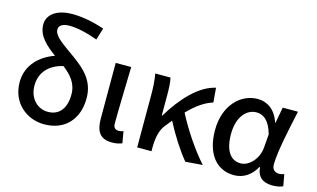

<svg xmlns="http://www.w3.org/2000/svg" viewBox="-95 -1093 2293 1388"><g transform="rotate(15 1051.5 -398.5)"><path d="M306 -81C232 -81 165 -141 165 -240C165 -340 228 -406 331 -430C392 -383 440 -330 440 -247C440 -143 393 -81 306 -81ZM538 -766C452 -795 371 -810 299 -810C170 -810 112 -751 112 -683C112 -598 180 -539 253 -486C144 -448 55 -364 55 -237C55 -80 174 13 304 13C460 13 553 -92 553 -248C553 -375 478 -446 382 -515C295 -579 220 -622 220 -675C220 -701 243 -723 298 -723C353 -723 422 -709 511 -677Z M811 13C847 13 868 7 887 -1L872 -88C860 -83 848 -81 838 -81C812 -81 797 -93 797 -126C797 -246 803 -407 806 -550H690V-133C690 -41 720 13 811 13Z M1489 0C1409 -88 1319 -223 1264 -332C1329 -399 1387 -438 1446 -456L1437 -564C1315 -538 1200 -413 1114 -269H1110V-419C1110 -469 1108 -519 1100 -550H986C996 -498 998 -438 998 -394V0H1105V-30C1106 -105 1118 -162 1154 -205C1167 -222 1180 -237 1192 -252C1243 -153 1308 -53 1361 10Z M1724 13C1793 13 1849 -22 1889 -92H1893C1898 -18 1943 13 2012 13C2048 13 2074 6 2091 -2L2075 -89C2063 -84 2050 -81 2038 -81C2007 -81 1984 -99 1984 -136C1984 -231 2024 -411 2054 -550H1940L1918 -431H1915C1883 -527 1818 -564 1751 -564C1624 -564 1509 -454 1509 -267C1509 -87 1596 13 1724 13ZM1749 -82C1673 -82 1628 -147 1628 -269C1628 -403 1696 -468 1766 -468C1815 -468 1864 -440 1892 -337L1884 -236C1877 -152 1814 -82 1749 -82Z"/></g></svg>

Font: Noto Sans CJK KR Medium
Style: Regular
Weight: 500
Designer: Ryoko NISHIZUKA (kana & ideographs); Paul D. Hunt (Latin, Greek & Cyrillic); Wenlong ZHANG (bopomofo); Sandoll Communica
Foundry: Adobe Systems Incorporated
Version: Version 1.004;PS 1.004;hotconv 1.0.82;makeotf.lib2.5.63406